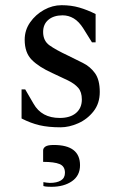

<svg xmlns="http://www.w3.org/2000/svg" viewBox="-20 -480 472 739"><path d="M213 10Q166 10 132 2Q98 -6 63 -24V-136H77L109 -81Q140 -26 210 -26Q250 -26 272.5 -45Q295 -64 295 -97Q295 -126 281 -142Q267 -158 241.5 -170.5Q216 -183 181 -199Q130 -222 102.5 -249.5Q75 -277 75 -327Q75 -364 96 -394Q117 -424 149.5 -442Q182 -460 217 -460Q254 -460 285 -451Q316 -442 348 -426V-317H334L301 -370Q284 -397 264 -409Q244 -421 221 -421Q187 -421 166.5 -404Q146 -387 146 -357Q146 -323 170.5 -305.5Q195 -288 242 -266Q270 -252 298.5 -238Q327 -224 345.5 -198.5Q364 -173 364 -126Q364 -82 340 -51.5Q316 -21 281 -5.5Q246 10 213 10ZM178 239Q171 239 162 238.5Q153 238 147 236V221Q153 222 160 223Q167 224 172 224Q199 224 214.5 214.5Q230 205 230 185Q230 160 209.5 151.5Q189 143 146 143V99Q146 90 155 84Q164 78 187 78Q288 78 288 156Q288 196 257 217.5Q226 239 178 239Z"/></svg>

Font: Spectral
Style: Regular
Weight: 400
Designer: Jean-Baptiste Levee
Foundry: Production Type
Version: Version 2.001